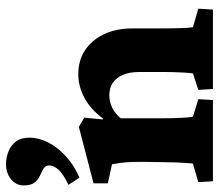

<svg xmlns="http://www.w3.org/2000/svg" viewBox="-64 -652 717 628"><g transform="rotate(-90 294.0 -338.5)"><path d="M14.6 0 11.7 -47.9 72.3 -65.4Q73.2 -69.3 74.2 -84.5Q75.2 -99.6 76.2 -120.6Q77.1 -141.6 77.1 -161.1L78.1 -234.4Q78.1 -263.7 76.7 -283.2Q75.2 -302.7 70.3 -330.1L7.8 -343.8V-390.6L192.4 -438.5L222.7 -420.9L216.8 -360.4L219.7 -359.4Q249 -399.4 286.6 -419.9Q324.2 -440.4 365.2 -440.4Q409.2 -440.4 442.4 -418.9Q475.6 -397.5 495.1 -357.4Q514.6 -317.4 514.6 -261.7V-163.1Q514.6 -130.9 515.6 -102.1Q516.6 -73.2 518.6 -65.4L579.1 -47.9L576.2 0H316.4L313.5 -47.9L367.2 -65.4Q369.1 -76.2 370.1 -93.8Q371.1 -111.3 371.6 -130.9Q372.1 -150.4 372.1 -164.1V-238.3Q372.1 -274.4 361.8 -296.4Q351.6 -318.4 335 -328.6Q318.4 -338.9 295.9 -338.9Q274.4 -338.9 255.4 -329.6Q236.3 -320.3 220.7 -301.8V-159.2Q220.7 -130.9 222.2 -102.1Q223.6 -73.2 225.6 -65.4L283.2 -47.9L280.3 0ZM26.4 -436.5 2.9 -472.7Q38.1 -489.3 52.2 -504.9Q66.4 -520.5 66.4 -535.2Q66.4 -547.9 56.6 -553.7Q46.9 -559.6 33.7 -565.4Q20.5 -571.3 10.7 -583Q1 -594.7 1 -619.1Q1 -643.6 21 -660.2Q41 -676.8 71.3 -676.8Q91.8 -676.8 111.8 -668.9Q131.8 -661.1 144.5 -644.5Q157.2 -627.9 157.2 -599.6Q157.2 -569.3 141.1 -538.1Q125 -506.8 95.2 -480Q65.4 -453.1 26.4 -436.5Z"/></g></svg>

Font: Crimson Pro ExtraBold
Style: Regular
Weight: 800
Designer: Jacques Le Bailly
Foundry: Baron von Fonthausen
Version: Version 1.003